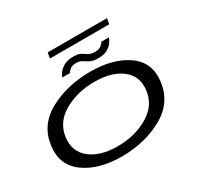

<svg xmlns="http://www.w3.org/2000/svg" viewBox="-174 -1060 1330 1282"><g transform="rotate(-30 491.0 -419.0)"><path d="M419.5 5.5Q242.5 5.5 134 -73.2Q25.5 -152 45 -294.5Q65 -443.5 202.5 -517.2Q340 -591 517.5 -591Q694 -591 802.5 -514.2Q911 -437.5 891.5 -294.5Q871.5 -146 734 -70.2Q596.5 5.5 419.5 5.5ZM429 -67.5Q562 -67.5 663.5 -126.8Q765 -186 779.5 -293.5Q793.5 -398.5 717.5 -458.5Q641.5 -518.5 508 -518.5Q374.5 -518.5 273 -460.2Q171.5 -402 157 -293.5Q143.5 -189.5 219.2 -128.5Q295 -67.5 429 -67.5ZM610.5 -641.5Q579 -641.5 560.2 -648.5Q541.5 -655.5 528.2 -664.8Q515 -674 501 -681.2Q487 -688.5 465 -688.5Q434 -688.5 416.8 -674.5Q399.5 -660.5 396 -650.5H336.5Q340 -661.5 353.5 -681.5Q367 -701.5 395.5 -718.2Q424 -735 471.5 -735Q500.5 -735 517 -728Q533.5 -721 546 -711.8Q558.5 -702.5 573.8 -695.8Q589 -689 615.5 -689Q644 -689 661 -703Q678 -717 681.5 -727H741Q738.5 -718.5 726.2 -697.8Q714 -677 686.5 -659.2Q659 -641.5 610.5 -641.5ZM329 -801.5 336.5 -844.5H793.5L786 -801.5Z"/></g></svg>

Font: Anybody UltraExpanded Regular
Style: Italic
Weight: 400
Width: 9
Italic angle: -10°
Designer: Tyler Finck
Foundry: Etcetera Type Company
Version: Version 1.010; ttfautohint (v1.8.3) -l 8 -r 50 -G 200 -x 14 